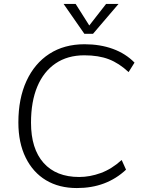

<svg xmlns="http://www.w3.org/2000/svg" viewBox="-20 -944 724 972"><path d="M369 8Q279 8 213 -31.5Q147 -71 110 -146Q73 -221 73 -324Q73 -445 114 -534Q155 -623 230 -671.5Q305 -720 408 -720Q487 -720 551.5 -696.5Q616 -673 661 -627L631 -579Q583 -624 531 -644Q479 -664 407 -664Q322 -664 261.5 -623Q201 -582 169 -506Q137 -430 137 -323Q137 -191 200.5 -119.5Q264 -48 381 -48Q435 -48 490 -68Q545 -88 596 -134L618 -85Q569 -39 507 -15.5Q445 8 369 8ZM517 -924H580L451 -773H407L302 -924H363L432 -815Z"/></svg>

Font: Muli Light
Style: Italic
Weight: 300
Italic angle: -4.541°
Designer: Vernon Adams
Foundry: Vernon Adams
Version: Version 2.100; ttfautohint (v1.8.1.43-b0c9)